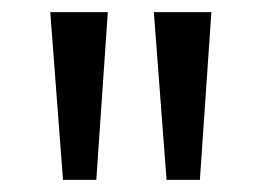

<svg xmlns="http://www.w3.org/2000/svg" viewBox="-20 -725 432 317"><path d="M84 -428H139L158 -705H63ZM255 -428H310L329 -705H234Z"/></svg>

Font: Poppy and Pepper
Style: Regular
Weight: 400
Designer: Thy Ha
Foundry: Thy Ha
Version: Version 0.001;Glyphs 3.2 (3227)